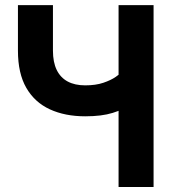

<svg xmlns="http://www.w3.org/2000/svg" viewBox="-20 -743 682 763"><path d="M318.6 -280.8Q384.3 -280.8 427.9 -294.4Q471.4 -308.1 496.8 -325.9Q522.2 -343.8 533 -357.4Q543.7 -371.1 543.7 -371.1L477.3 -471.2Q477.3 -471.2 468.1 -460.9Q459 -450.7 439.9 -437.5Q420.9 -424.3 390.7 -414.1Q360.6 -403.8 318.6 -403.8Q277.3 -403.8 248.8 -419.2Q220.2 -434.6 205.3 -465.2Q190.4 -495.8 190.4 -541.7V-722.7H51.3V-541.7Q51.3 -451.4 84.6 -393.8Q117.9 -336.2 178.2 -308.5Q238.5 -280.8 318.6 -280.8ZM451.2 0H590.3V-722.7H451.2Z"/></svg>

Font: Giphurs
Style: Regular
Weight: 400
Version: Version 2.010